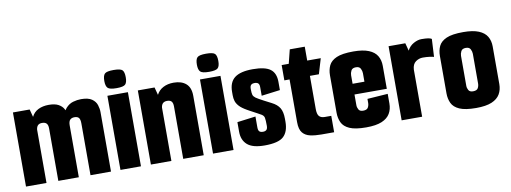

<svg xmlns="http://www.w3.org/2000/svg" viewBox="-54 -908 3188 1199"><g transform="rotate(-10 1539.5 -308.0)"><path d="M32 0V-470H138L151 -421Q165 -450 193.5 -464Q222 -478 260 -478Q299 -478 321.5 -465.5Q344 -453 354 -434Q364 -415 365 -395L338 -370Q347 -417 367.5 -440Q388 -463 414 -470.5Q440 -478 465 -478Q510 -478 533 -462Q556 -446 563.5 -422.5Q571 -399 571 -377V0H441V-328Q441 -354 432.5 -364Q424 -374 405 -374Q387 -374 377 -364Q367 -354 367 -328V0H237V-333Q237 -354 228 -364Q219 -374 199 -374Q182 -374 173 -365Q164 -356 162 -338V0Z M631 0V-470H761V0ZM696 -507Q653 -507 640.5 -519.5Q628 -532 628 -564Q628 -598 640.5 -610Q653 -622 696 -622Q740 -622 752 -610Q764 -598 764 -564Q764 -532 752 -519.5Q740 -507 696 -507Z M824 -470H930L943 -421Q957 -449 985.5 -464Q1014 -479 1052 -479Q1102 -479 1130.5 -454Q1159 -429 1159 -377V0H1029V-332Q1029 -354 1020.5 -364Q1012 -374 992 -374Q975 -374 965.5 -365Q956 -356 954 -338V0H824Z M1218 0V-470H1348V0ZM1283 -507Q1240 -507 1227.5 -519.5Q1215 -532 1215 -564Q1215 -598 1227.5 -610Q1240 -622 1283 -622Q1327 -622 1339 -610Q1351 -598 1351 -564Q1351 -532 1339 -519.5Q1327 -507 1283 -507Z M1545 6Q1469 6 1435.5 -23.5Q1402 -53 1402 -106V-167L1519 -182V-113Q1519 -104 1521 -96.5Q1523 -89 1529.5 -84.5Q1536 -80 1549 -80Q1564 -80 1571.5 -87.5Q1579 -95 1579 -113Q1579 -148 1576 -164Q1573 -180 1552 -190Q1544 -195 1534 -200Q1524 -205 1513.5 -211Q1503 -217 1493 -222Q1483 -227 1475 -232Q1443 -250 1427.5 -267Q1412 -284 1407 -301Q1402 -318 1402 -337V-359Q1402 -420 1438.5 -448Q1475 -476 1553 -476Q1631 -476 1664.5 -451Q1698 -426 1698 -370V-318L1580 -303V-358Q1580 -374 1573 -381.5Q1566 -389 1549 -389Q1537 -389 1530.5 -384.5Q1524 -380 1522 -373Q1520 -366 1520 -357Q1520 -329 1523.5 -318.5Q1527 -308 1539 -299Q1545 -295 1556.5 -288Q1568 -281 1587.5 -271Q1607 -261 1634 -247Q1668 -230 1683 -205Q1698 -180 1698 -136V-118Q1698 -55 1665.5 -24.5Q1633 6 1545 6Z M1905 0Q1867 0 1836 -6.5Q1805 -13 1787 -34.5Q1769 -56 1769 -102V-373H1736V-470H1781L1803 -558H1898V-470H1984L1955 -373H1898V-163Q1898 -130 1909.5 -117Q1921 -104 1945 -104H1986V0Z M2189 5Q2120 5 2084 -11Q2048 -27 2035 -55Q2022 -83 2022 -117V-354Q2022 -389 2035 -416.5Q2048 -444 2084 -460Q2120 -476 2191 -476Q2252 -476 2288.5 -461Q2325 -446 2341 -419Q2357 -392 2357 -356V-271L2227 -262V-332Q2227 -346 2219.5 -361Q2212 -376 2190 -376Q2167 -376 2159.5 -361Q2152 -346 2152 -332V-142Q2152 -128 2159.5 -114.5Q2167 -101 2188 -101Q2212 -101 2219.5 -114.5Q2227 -128 2227 -144V-169L2357 -178V-117Q2357 -81 2341 -53.5Q2325 -26 2288.5 -10.5Q2252 5 2189 5ZM2037 -210V-278H2357V-210Z M2414 0V-470H2520L2533 -421Q2547 -449 2573.5 -463.5Q2600 -478 2623 -478Q2651 -478 2666 -475.5Q2681 -473 2688 -468L2682 -355Q2672 -358 2653.5 -360.5Q2635 -363 2612 -363Q2587 -363 2566.5 -348Q2546 -333 2544 -299V0Z M2886 5Q2817 5 2781 -11Q2745 -27 2732 -55Q2719 -83 2719 -117V-354Q2719 -389 2732 -416.5Q2745 -444 2781 -460Q2817 -476 2888 -476Q2949 -476 2985.5 -461Q3022 -446 3038 -419Q3054 -392 3054 -356V-117Q3054 -81 3038 -53.5Q3022 -26 2985.5 -10.5Q2949 5 2886 5ZM2885 -101Q2909 -101 2916.5 -114.5Q2924 -128 2924 -144V-332Q2924 -346 2916.5 -361Q2909 -376 2887 -376Q2864 -376 2856.5 -361Q2849 -346 2849 -332V-142Q2849 -128 2856.5 -114.5Q2864 -101 2885 -101Z"/></g></svg>

Font: Smooch Sans Thin ExtraBold
Style: Regular
Weight: 800
Version: Version 1.010